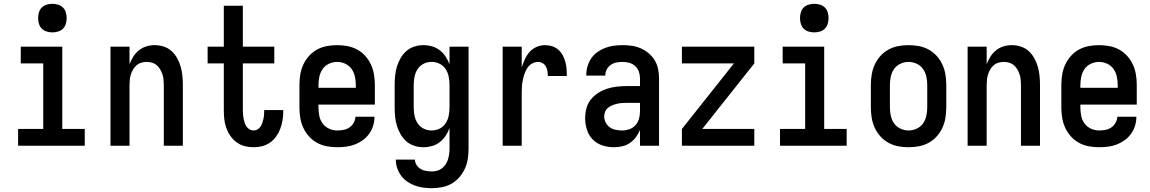

<svg xmlns="http://www.w3.org/2000/svg" viewBox="-20 -765 6040 1008"><path d="M75 0V-88H207V-432H89V-520H307V-88H425V0ZM255 -595Q240 -595 225 -599.5Q210 -604 199.5 -614.5Q189 -625 184.5 -640Q180 -655 180 -670Q180 -685 184.5 -700Q189 -715 199.5 -725.5Q210 -736 225 -740.5Q240 -745 255 -745Q270 -745 285 -740.5Q300 -736 310.5 -725.5Q321 -715 325.5 -700Q330 -685 330 -670Q330 -655 325.5 -640Q321 -625 310.5 -614.5Q300 -604 285 -599.5Q270 -595 255 -595Z M560 0V-520H660V-428Q668 -449 680 -468Q692 -487 709.5 -501Q727 -515 748.5 -521.5Q770 -528 792 -528Q816 -528 839.5 -520.5Q863 -513 880.5 -497Q898 -481 910 -459.5Q922 -438 928.5 -415Q935 -392 937.5 -368Q940 -344 940 -320V0H840V-320Q840 -334 838.5 -348Q837 -362 832.5 -375.5Q828 -389 820.5 -401.5Q813 -414 802.5 -423Q792 -432 778 -436Q764 -440 750 -440Q736 -440 722 -436Q708 -432 697.5 -423Q687 -414 679.5 -401.5Q672 -389 667.5 -375.5Q663 -362 661.5 -348Q660 -334 660 -320V0Z M1311 8Q1287 8 1264 2Q1241 -4 1222 -18Q1203 -32 1189.5 -51.5Q1176 -71 1168 -93.5Q1160 -116 1157.5 -139.5Q1155 -163 1155 -186V-432H1070V-520H1155V-735H1255V-520H1420V-432H1255V-186Q1255 -175 1256 -164Q1257 -153 1259 -142Q1261 -131 1264.5 -120.5Q1268 -110 1274 -101Q1280 -92 1290 -86Q1300 -80 1311 -80Q1322 -80 1331.5 -85.5Q1341 -91 1347 -99.5Q1353 -108 1356.5 -118Q1360 -128 1362.5 -138.5Q1365 -149 1366 -160Q1367 -171 1367 -181V-187H1467V-177Q1467 -154 1463 -131.5Q1459 -109 1451 -88Q1443 -67 1429.5 -48Q1416 -29 1397 -16Q1378 -3 1356 2.5Q1334 8 1311 8Z M1750 8Q1723 8 1696 3Q1669 -2 1645 -15Q1621 -28 1602.5 -48.5Q1584 -69 1572.5 -94Q1561 -119 1556.5 -146Q1552 -173 1552 -200V-320Q1552 -347 1556.5 -374Q1561 -401 1572.5 -426Q1584 -451 1602.5 -471.5Q1621 -492 1645 -505Q1669 -518 1696 -523Q1723 -528 1750 -528Q1777 -528 1804 -523Q1831 -518 1855 -505Q1879 -492 1897.5 -471.5Q1916 -451 1927.5 -426Q1939 -401 1943.5 -374Q1948 -347 1948 -320V-216H1652V-200Q1652 -178 1656.5 -156Q1661 -134 1674 -116.5Q1687 -99 1707.5 -89.5Q1728 -80 1750 -80Q1767 -80 1783.5 -83Q1800 -86 1814 -95.5Q1828 -105 1836.5 -120Q1845 -135 1846 -152H1946Q1946 -128 1939 -105Q1932 -82 1918 -62.5Q1904 -43 1884.5 -29Q1865 -15 1843 -6.5Q1821 2 1797 5Q1773 8 1750 8ZM1848 -304V-320Q1848 -342 1843 -364Q1838 -386 1825.5 -403.5Q1813 -421 1792.5 -430.5Q1772 -440 1750 -440Q1728 -440 1707.5 -430.5Q1687 -421 1674.5 -403.5Q1662 -386 1657 -364Q1652 -342 1652 -320V-304Z M2248 223Q2225 223 2202.5 220Q2180 217 2159 209.5Q2138 202 2119 189Q2100 176 2086.5 158Q2073 140 2065.5 118Q2058 96 2058 73H2158Q2159 89 2167.5 102Q2176 115 2189 122.5Q2202 130 2217.5 132.5Q2233 135 2248 135Q2262 135 2276 131Q2290 127 2301 118Q2312 109 2320 97Q2328 85 2332 71.5Q2336 58 2338 43.5Q2340 29 2340 15V-93Q2332 -71 2319.5 -52Q2307 -33 2289 -19Q2271 -5 2248.5 1.5Q2226 8 2204 8Q2179 8 2155.5 0.5Q2132 -7 2114 -22.5Q2096 -38 2083.5 -59.5Q2071 -81 2064 -104Q2057 -127 2054.5 -151.5Q2052 -176 2052 -200V-320Q2052 -344 2054.5 -368.5Q2057 -393 2064 -416Q2071 -439 2083.5 -460.5Q2096 -482 2114 -497.5Q2132 -513 2155.5 -520.5Q2179 -528 2204 -528Q2226 -528 2248.5 -521.5Q2271 -515 2289 -501Q2307 -487 2319.5 -468Q2332 -449 2340 -427V-520H2440V15Q2440 42 2436 68.5Q2432 95 2421 119.5Q2410 144 2392 165Q2374 186 2351 199Q2328 212 2301.5 217.5Q2275 223 2248 223ZM2246 -80Q2268 -80 2287.5 -89.5Q2307 -99 2319 -117Q2331 -135 2335.5 -156.5Q2340 -178 2340 -200V-320Q2340 -342 2335.5 -363.5Q2331 -385 2319 -403Q2307 -421 2287.5 -430.5Q2268 -440 2246 -440Q2224 -440 2204.5 -430.5Q2185 -421 2173 -403Q2161 -385 2156.5 -363.5Q2152 -342 2152 -320V-200Q2152 -178 2156.5 -156.5Q2161 -135 2173 -117Q2185 -99 2204.5 -89.5Q2224 -80 2246 -80Z M2619 0V-520H2719V-411Q2726 -433 2735.5 -454Q2745 -475 2760 -492Q2775 -509 2796.5 -518.5Q2818 -528 2841 -528Q2860 -528 2878 -522.5Q2896 -517 2910.5 -504.5Q2925 -492 2934 -475.5Q2943 -459 2948 -440.5Q2953 -422 2954.5 -403.5Q2956 -385 2956 -366H2856Q2856 -379 2854 -391.5Q2852 -404 2846 -415.5Q2840 -427 2828.5 -433.5Q2817 -440 2805 -440Q2788 -440 2772.5 -431Q2757 -422 2748 -407.5Q2739 -393 2733.5 -377Q2728 -361 2724.5 -344Q2721 -327 2720 -310Q2719 -293 2719 -276V0Z M3203 8Q3173 8 3143 -1.5Q3113 -11 3092 -32.5Q3071 -54 3061.5 -83.5Q3052 -113 3052 -144Q3052 -170 3058.5 -195.5Q3065 -221 3081 -241.5Q3097 -262 3119.5 -276.5Q3142 -291 3166.5 -299Q3191 -307 3217 -310Q3243 -313 3269 -313H3340V-354Q3340 -372 3334 -389Q3328 -406 3315 -418Q3302 -430 3284.5 -435Q3267 -440 3249 -440Q3233 -440 3217 -437Q3201 -434 3187.5 -425Q3174 -416 3166 -401.5Q3158 -387 3158 -371V-368H3058V-373Q3058 -396 3065 -418.5Q3072 -441 3085 -460Q3098 -479 3117.5 -492.5Q3137 -506 3158.5 -514Q3180 -522 3203 -525Q3226 -528 3249 -528Q3273 -528 3297.5 -524.5Q3322 -521 3344.5 -511Q3367 -501 3386 -485Q3405 -469 3417.5 -448Q3430 -427 3435 -402.5Q3440 -378 3440 -354V0H3340V-83Q3332 -63 3318.5 -45Q3305 -27 3287 -14.5Q3269 -2 3247 3Q3225 8 3203 8ZM3246 -80Q3265 -80 3284 -86.5Q3303 -93 3316 -107.5Q3329 -122 3334.5 -141Q3340 -160 3340 -180V-225H3269Q3256 -225 3243.5 -224Q3231 -223 3218.5 -220Q3206 -217 3194 -212Q3182 -207 3172 -199Q3162 -191 3157 -178.5Q3152 -166 3152 -153Q3152 -137 3160 -121.5Q3168 -106 3181.5 -96.5Q3195 -87 3212 -83.5Q3229 -80 3246 -80Z M3560 0V-88L3833 -432H3560V-520H3940V-432L3667 -88H3940V0Z M4075 0V-88H4207V-432H4089V-520H4307V-88H4425V0ZM4255 -595Q4240 -595 4225 -599.5Q4210 -604 4199.5 -614.5Q4189 -625 4184.5 -640Q4180 -655 4180 -670Q4180 -685 4184.5 -700Q4189 -715 4199.5 -725.5Q4210 -736 4225 -740.5Q4240 -745 4255 -745Q4270 -745 4285 -740.5Q4300 -736 4310.5 -725.5Q4321 -715 4325.5 -700Q4330 -685 4330 -670Q4330 -655 4325.5 -640Q4321 -625 4310.5 -614.5Q4300 -604 4285 -599.5Q4270 -595 4255 -595Z M4750 8Q4723 8 4696 3Q4669 -2 4645 -15Q4621 -28 4602.5 -48.5Q4584 -69 4572.5 -94Q4561 -119 4556.5 -146Q4552 -173 4552 -200V-320Q4552 -347 4556.5 -374Q4561 -401 4572.5 -426Q4584 -451 4602.5 -471.5Q4621 -492 4645 -505Q4669 -518 4696 -523Q4723 -528 4750 -528Q4777 -528 4804 -523Q4831 -518 4855 -505Q4879 -492 4897.5 -471.5Q4916 -451 4927.5 -426Q4939 -401 4943.5 -374Q4948 -347 4948 -320V-200Q4948 -173 4943.5 -146Q4939 -119 4927.5 -94Q4916 -69 4897.5 -48.5Q4879 -28 4855 -15Q4831 -2 4804 3Q4777 8 4750 8ZM4750 -80Q4772 -80 4792.5 -89.5Q4813 -99 4825.5 -116.5Q4838 -134 4843 -156Q4848 -178 4848 -200V-320Q4848 -342 4843 -364Q4838 -386 4825.5 -403.5Q4813 -421 4792.5 -430.5Q4772 -440 4750 -440Q4728 -440 4707.5 -430.5Q4687 -421 4674.5 -403.5Q4662 -386 4657 -364Q4652 -342 4652 -320V-200Q4652 -178 4657 -156Q4662 -134 4674.5 -116.5Q4687 -99 4707.5 -89.5Q4728 -80 4750 -80Z M5060 0V-520H5160V-428Q5168 -449 5180 -468Q5192 -487 5209.5 -501Q5227 -515 5248.5 -521.5Q5270 -528 5292 -528Q5316 -528 5339.5 -520.5Q5363 -513 5380.5 -497Q5398 -481 5410 -459.5Q5422 -438 5428.5 -415Q5435 -392 5437.5 -368Q5440 -344 5440 -320V0H5340V-320Q5340 -334 5338.5 -348Q5337 -362 5332.5 -375.5Q5328 -389 5320.5 -401.5Q5313 -414 5302.5 -423Q5292 -432 5278 -436Q5264 -440 5250 -440Q5236 -440 5222 -436Q5208 -432 5197.5 -423Q5187 -414 5179.5 -401.5Q5172 -389 5167.5 -375.5Q5163 -362 5161.5 -348Q5160 -334 5160 -320V0Z M5750 8Q5723 8 5696 3Q5669 -2 5645 -15Q5621 -28 5602.5 -48.5Q5584 -69 5572.5 -94Q5561 -119 5556.5 -146Q5552 -173 5552 -200V-320Q5552 -347 5556.5 -374Q5561 -401 5572.5 -426Q5584 -451 5602.5 -471.5Q5621 -492 5645 -505Q5669 -518 5696 -523Q5723 -528 5750 -528Q5777 -528 5804 -523Q5831 -518 5855 -505Q5879 -492 5897.5 -471.5Q5916 -451 5927.5 -426Q5939 -401 5943.5 -374Q5948 -347 5948 -320V-216H5652V-200Q5652 -178 5656.5 -156Q5661 -134 5674 -116.5Q5687 -99 5707.5 -89.5Q5728 -80 5750 -80Q5767 -80 5783.5 -83Q5800 -86 5814 -95.5Q5828 -105 5836.5 -120Q5845 -135 5846 -152H5946Q5946 -128 5939 -105Q5932 -82 5918 -62.5Q5904 -43 5884.5 -29Q5865 -15 5843 -6.5Q5821 2 5797 5Q5773 8 5750 8ZM5848 -304V-320Q5848 -342 5843 -364Q5838 -386 5825.5 -403.5Q5813 -421 5792.5 -430.5Q5772 -440 5750 -440Q5728 -440 5707.5 -430.5Q5687 -421 5674.5 -403.5Q5662 -386 5657 -364Q5652 -342 5652 -320V-304Z"/></svg>

Font: Iosevka Semibold
Style: Regular
Weight: 600
Monospace: yes
Designer: Belleve Invis
Foundry: Belleve Invis
Version: Version 33.2.3; ttfautohint (v1.8.4)